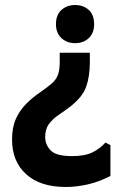

<svg xmlns="http://www.w3.org/2000/svg" viewBox="-20 -609 470 765"><path d="M338 -399V-362Q338 -304 323 -262.5Q308 -221 257 -182Q237 -167 214 -151.5Q191 -136 175.5 -115.5Q160 -95 160 -63Q160 -33 181.5 -10Q203 13 267 13Q319 13 349.5 -2.5Q380 -18 400 -41L420 -31V92Q374 116 328.5 126Q283 136 242 136Q140 136 84 85Q28 34 28 -53Q28 -102 43.5 -136Q59 -170 85 -196Q111 -222 144 -244Q171 -263 187.5 -277.5Q204 -292 211 -311.5Q218 -331 218 -363V-399ZM279 -589Q312 -589 333.5 -569.5Q355 -550 355 -513Q355 -477 333.5 -457Q312 -437 279 -437Q247 -437 225 -457Q203 -477 203 -513Q203 -550 225 -569.5Q247 -589 279 -589Z"/></svg>

Font: AR One Sans
Style: Bold
Weight: 700
Designer: Niteesh Yadav
Foundry: Niteesh Yadav
Version: Version 1.001;gftools[0.9.33]